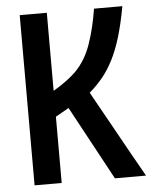

<svg xmlns="http://www.w3.org/2000/svg" viewBox="-50 -736 602 762"><g transform="rotate(-5 250.5 -355.0)"><path d="M165 -16H57V-694H165V-383Q194 -400 217.5 -417.5Q241 -435 255 -449Q297 -491 319 -554Q341 -617 353 -694H466Q453 -623 437.5 -572Q422 -521 402.5 -483Q383 -445 359.5 -416.5Q336 -388 307 -363Q355 -278 404 -189Q453 -100 501 -16H377L218 -310Q206 -303 192.5 -295.5Q179 -288 165 -280Z"/></g></svg>

Font: D2Coding ligature
Style: Bold
Weight: 700
Monospace: yes
Designer: Yong-Rak Park; Jeong-Hwan Yoon; Sang-Min Lee;
Foundry: NHN Corporation
Version: Version 1.3.2; Build 20180524